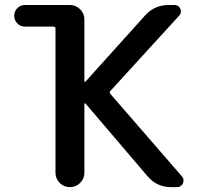

<svg xmlns="http://www.w3.org/2000/svg" viewBox="-20 -774 814 772"><path d="M80.1 -753.9H261.7Q285.2 -753.9 302.2 -736.8Q319.3 -719.7 319.3 -696.3V-447.3Q319.3 -446.3 321.3 -445.3Q323.2 -444.3 324.2 -446.3L562.5 -710.9Q600.6 -753.9 658.2 -753.9H681.6Q698.2 -753.9 705.1 -738.8Q711.9 -723.6 700.2 -710.9L423.8 -408.2Q418.9 -402.3 423.8 -396.5L710.9 -65.4Q717.8 -57.6 717.8 -48.8Q717.8 -43 715.8 -37.1Q708 -21.5 691.4 -21.5H668Q610.4 -21.5 573.2 -65.4L324.2 -357.4Q323.2 -359.4 321.3 -358.4Q319.3 -357.4 319.3 -355.5V-79.1Q319.3 -55.7 302.2 -38.6Q285.2 -21.5 261.7 -21.5H260.7Q237.3 -21.5 220.2 -38.6Q203.1 -55.7 203.1 -79.1V-660.2Q203.1 -667 195.3 -667H80.1Q62.5 -667 49.8 -679.7Q37.1 -692.4 37.1 -710.4Q37.1 -728.5 49.8 -741.2Q62.5 -753.9 80.1 -753.9Z"/></svg>

Font: Gen Jyuu Gothic P Medium
Style: Regular
Weight: 500
Designer: [Source Han Sans]
Ryoko NISHIZUKA  (kana & ideographs); Paul D. Hunt (Latin, Greek & Cyrillic); Wenlong ZHANG  (bopomofo
Version: Version 1.002.20150607